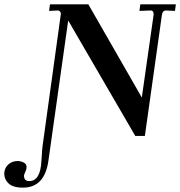

<svg xmlns="http://www.w3.org/2000/svg" viewBox="-136 -617 826 880"><path d="M143 -553Q143 -560 139 -564.5Q135 -569 128 -569L89 -567L93 -597H269L514 -170L568 -549V-555Q567 -569 555 -569L503 -567L507 -597H670L666 -567L625 -569Q609 -569 606 -548L528 6H484L176 -524ZM-116 172Q-113 149 -96 135Q-79 121 -54 121Q-40 121 -25.5 129Q-11 137 -15 157Q-16 162 -21 173Q-26 184 -26 188Q-26 213 -2 213Q50 213 54 118Q56 69 63 24L149 -597H187L86 119Q69 243 -31 243Q-79 243 -99 221.5Q-119 200 -116 172Z"/></svg>

Font: Unna Medium
Style: Italic
Weight: 500
Italic angle: -8.05°
Designer: Jorge de Buen Unna
Foundry: Omnibus-Type
Version: Version 2.008